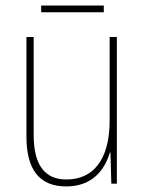

<svg xmlns="http://www.w3.org/2000/svg" viewBox="-20 -660 520 690"><path d="M353 -640H128V-616H353ZM400 -527H374V-227C374 -82 312 -15 219 -15C143 -15 101 -64 101 -175V-527H75V-169C75 -50 122 10 218 10C314 10 357 -52 375 -112H377L380 0H400Z"/></svg>

Font: Noto Sans Oriya Cond Thin
Style: Regular
Weight: 100
Width: 3
Designer: Amélie Bonet and Sol Matas
Foundry: Google LLC
Version: Version 2.006